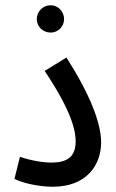

<svg xmlns="http://www.w3.org/2000/svg" viewBox="-20 -706 442 731"><path d="M173 -582C201 -582 224 -605 224 -633C224 -662 201 -686 173 -686C143 -686 120 -662 120 -633C120 -605 143 -582 173 -582ZM35 -25C70 -7 134 5 181 5C309 5 365 -77 365 -164C365 -237 323 -346 233 -487L150 -436C258 -275 268 -203 268 -167C268 -108 234 -87 176 -87C143 -87 96 -95 56 -109Z"/></svg>

Font: Noto Sans Arabic UI XCn Md
Style: Regular
Weight: 500
Width: 2
Designer: Monotype Design Team, Nadine Chahine and Nizar Qandah
Foundry: Monotype Imaging Inc.
Version: Version 2.010